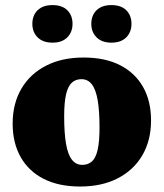

<svg xmlns="http://www.w3.org/2000/svg" viewBox="-20 -700 628 736"><path d="M295.5 -68Q317.5 -68 332.2 -81Q347 -94 354.2 -125.2Q361.5 -156.5 361.5 -211Q361.5 -274.5 354.5 -315.5Q347.5 -356.5 332.2 -376.5Q317 -396.5 292 -396.5Q270.5 -396.5 255.8 -383.5Q241 -370.5 233.5 -339.5Q226 -308.5 226 -253.5Q226 -190.5 233 -149.2Q240 -108 255.5 -88Q271 -68 295.5 -68ZM287 15Q205 15 147.2 -14.5Q89.5 -44 59 -98.2Q28.5 -152.5 28.5 -226Q28.5 -303 62 -360Q95.5 -417 156.5 -448.2Q217.5 -479.5 300.5 -479.5Q383 -479.5 440.5 -450Q498 -420.5 528.5 -366.5Q559 -312.5 559 -238.5Q559 -162 525.8 -105Q492.5 -48 431.5 -16.5Q370.5 15 287 15ZM181.5 -536.5Q144.5 -536.5 124.2 -556.8Q104 -577 104 -608.5Q104 -641 124.2 -660.8Q144.5 -680.5 181.5 -680.5Q218 -680.5 238 -660.8Q258 -641 258 -608.5Q258 -577 238 -556.8Q218 -536.5 181.5 -536.5ZM407 -536.5Q370.5 -536.5 350.2 -556.8Q330 -577 330 -608.5Q330 -641 350.2 -660.8Q370.5 -680.5 407 -680.5Q444 -680.5 464 -660.8Q484 -641 484 -608.5Q484 -577 464 -556.8Q444 -536.5 407 -536.5Z"/></svg>

Font: Newsreader ExtraBold
Style: Regular
Weight: 800
Designer: Hugues Gentile
Foundry: Production Type
Version: Version 1.003